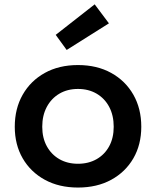

<svg xmlns="http://www.w3.org/2000/svg" viewBox="-20 -853 718 884"><path d="M339 10.5Q252 10.5 186.5 -25.2Q121 -61 84.5 -124Q48 -187 48 -269.5Q48 -353 84.5 -417Q121 -481 186.2 -517.2Q251.5 -553.5 339 -553.5Q426.5 -553.5 492 -517.2Q557.5 -481 594 -417Q630.5 -353 630.5 -269.5Q630.5 -187 594 -124Q557.5 -61 492 -25.2Q426.5 10.5 339 10.5ZM339 -99Q387.5 -99 424.8 -120.2Q462 -141.5 482.8 -179.8Q503.5 -218 503.5 -269.5Q503.5 -321.5 482.8 -360.8Q462 -400 424.8 -421.8Q387.5 -443.5 339 -443.5Q290.5 -443.5 253.5 -421.8Q216.5 -400 195.5 -360.8Q174.5 -321.5 174.5 -269.5Q174.5 -218 195.5 -179.8Q216.5 -141.5 253.5 -120.2Q290.5 -99 339 -99ZM416 -833 481.5 -745.5 287 -623 236.5 -692.5Z"/></svg>

Font: Hepta Slab SemiBold
Style: Regular
Weight: 600
Designer: Michael LaGattuta
Foundry: Michael LaGattuta
Version: Version 1.102